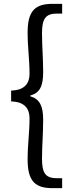

<svg xmlns="http://www.w3.org/2000/svg" viewBox="-20 -811 378 1001"><path d="M255 170H304V118H275C215 118 199 88 199 16C199 -52 205 -111 205 -187C205 -258 187 -295 138 -309V-313C187 -326 205 -362 205 -434C205 -511 199 -569 199 -637C199 -709 215 -740 275 -740H304V-791H255C166 -791 124 -758 124 -642C124 -561 134 -502 134 -426C134 -383 114 -340 38 -339V-282C114 -281 134 -238 134 -194C134 -119 124 -60 124 21C124 137 166 170 255 170Z"/></svg>

Font: Noto Sans T Chinese Regular
Style: Regular
Weight: 400
Designer: Ryoko NISHIZUKA (kana & ideographs); Paul D. Hunt (Latin, Greek & Cyrillic); Wenlong ZHANG (bopomofo); Sandoll Communica
Foundry: Adobe Systems Incorporated
Version: Version 1.000;PS 1;hotconv 1.0.78;makeotf.lib2.5.61930